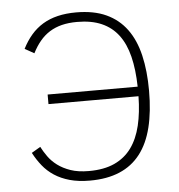

<svg xmlns="http://www.w3.org/2000/svg" viewBox="-51 -738 748 801"><g transform="rotate(-5 323.0 -338.0)"><path d="M69.8 -557.1Q86.4 -589.8 107.9 -614.7Q129.4 -639.6 157.2 -656.5Q185.1 -673.3 219.7 -681.6Q254.4 -689.9 296.9 -689.9Q370.6 -689.9 422.6 -666Q474.6 -642.1 507.8 -596.9Q541 -551.8 556.4 -486.3Q571.8 -420.9 571.8 -337.9Q571.8 -250.5 555.4 -184.6Q539.1 -118.7 504.9 -74.5Q470.7 -30.3 418.2 -8.1Q365.7 14.2 293.9 14.2Q245.6 14.2 209.2 3.9Q172.9 -6.3 145.3 -24.4Q117.7 -42.5 97.7 -67.4Q77.6 -92.3 62 -122.1L99.1 -144Q109.4 -124 124.3 -103Q139.2 -82 161.9 -64.9Q184.6 -47.9 216.3 -36.9Q248 -25.9 293 -25.9Q356.4 -25.9 400.4 -46.1Q444.3 -66.4 471.7 -104.2Q499 -142.1 512 -196.3Q524.9 -250.5 525.9 -318.8H148.9V-358.9H525.9Q524.4 -430.7 511 -485.1Q497.6 -539.6 470 -576.2Q442.4 -612.8 399.9 -631.3Q357.4 -649.9 297.9 -649.9Q261.7 -649.9 233.4 -642.8Q205.1 -635.7 182.1 -621.3Q159.2 -606.9 141.4 -585.4Q123.5 -564 108.9 -535.2Z"/></g></svg>

Font: Clear Sans Thin
Style: Regular
Weight: 250
Foundry: Intel Corporation
Version: Version 1.00